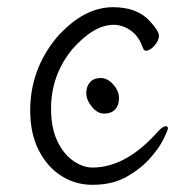

<svg xmlns="http://www.w3.org/2000/svg" viewBox="-20 -501 540 534"><path d="M300 -196.5Q289 -185 270 -185Q251 -185 235.5 -204Q220 -223 220 -242Q220 -261 230.5 -272.5Q241 -284 260 -284Q279 -284 295 -266Q311 -248 311 -228Q311 -208 300 -196.5ZM237 13Q190 13 151 -11.5Q112 -36 88 -82.5Q64 -129 64 -194Q64 -307 137 -396Q212 -481 294 -481Q361 -481 396 -443Q422 -415 422 -401.5Q422 -388 409.5 -374Q397 -360 386 -360Q380 -360 378 -367Q367 -397 349 -412Q324 -432 296 -432Q241 -432 181 -364Q122 -292 122 -199Q122 -145 139.5 -108.5Q157 -72 184 -53.5Q211 -35 237 -35Q331 -35 420 -136Q433 -150 442 -150Q447 -150 447 -143Q446 -137 434.5 -113.5Q423 -90 397.5 -61Q372 -32 332.5 -9.5Q293 13 237 13Z"/></svg>

Font: Moon Stars Kai T HW Light
Style: Regular
Weight: 300
Designer: GuiWonder
Version: Version 1.101